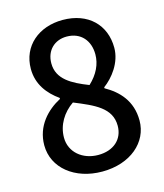

<svg xmlns="http://www.w3.org/2000/svg" viewBox="-113 -811 797 932"><g transform="rotate(-15 285.0 -345.5)"><path d="M286 35C428 35 524 -49 524 -158C524 -258 466 -316 400 -353V-358C446 -392 497 -456 497 -531C497 -646 417 -726 289 -726C169 -726 79 -651 79 -536C79 -458 123 -403 178 -364V-359C110 -323 46 -258 46 -161C46 -47 148 35 286 35ZM148 -172C148 -236 183 -291 234 -326C334 -285 415 -251 415 -161C415 -92 364 -48 288 -48C209 -48 148 -99 148 -172ZM182 -536C182 -602 227 -643 287 -643C359 -643 400 -592 400 -524C400 -475 378 -428 334 -387C252 -419 182 -456 182 -536Z"/></g></svg>

Font: コーポレート・ロゴ ver3 Medium
Style: Regular
Weight: 500
Designer: [KANA_main] LOGOTYPE.JP [Source Han Sans] Ryoko NISHIZUKA 西塚涼子 (kana, bopomofo & ideographs); Paul D. Hunt (Latin, Greek
Version: Version 12.001;FEAKit 1.0